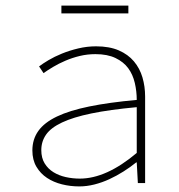

<svg xmlns="http://www.w3.org/2000/svg" viewBox="-20 -656 640 688"><path d="M264 12Q232 12 202 4.5Q172 -3 148.5 -18.5Q125 -34 110.5 -58.5Q96 -83 96 -117Q96 -157 117.5 -187Q139 -217 184 -238.5Q229 -260 300 -274.5Q371 -289 470 -298Q470 -329 463 -359Q456 -389 439.5 -411.5Q423 -434 394 -448Q365 -462 322 -462Q293 -462 266 -455.5Q239 -449 214.5 -438.5Q190 -428 170 -416Q150 -404 136 -394L120 -418Q133 -428 154 -440.5Q175 -453 202 -464Q229 -475 260.5 -482.5Q292 -490 324 -490Q372 -490 405.5 -475.5Q439 -461 460 -436Q481 -411 490.5 -378.5Q500 -346 500 -310V0H474L470 -74H468Q447 -57 422.5 -41.5Q398 -26 372 -14Q346 -2 318.5 5Q291 12 264 12ZM266 -16Q361 -16 470 -108V-272Q373 -263 307.5 -249.5Q242 -236 202 -217Q162 -198 145 -173.5Q128 -149 128 -118Q128 -90 140 -70.5Q152 -51 171.5 -39Q191 -27 215.5 -21.5Q240 -16 266 -16ZM200 -608V-636H440V-608Z"/></svg>

Font: Source Code Pro ExtraLight
Style: Regular
Weight: 200
Monospace: yes
Designer: Paul D. Hunt, Teo Tuominen
Foundry: Adobe Systems Incorporated
Version: Version 2.030;PS 1.000;hotconv 16.6.51;makeotf.lib2.5.65220